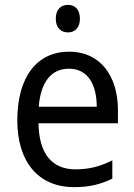

<svg xmlns="http://www.w3.org/2000/svg" viewBox="-20 -758 550 788"><path d="M259 -738C230 -738 209 -720 209 -681C209 -644 230 -625 259 -625C287 -625 308 -644 308 -681C308 -719 288 -738 259 -738ZM264 -546C132 -546 51 -443 51 -264C51 -94 137 10 284 10C347 10 392 -1 441 -25V-100C391 -75 347 -63 290 -63C193 -63 140 -127 138 -252H464V-306C464 -447 391 -546 264 -546ZM263 -476C342 -476 377 -409 377 -320H139C147 -421 190 -476 263 -476Z"/></svg>

Font: Noto Sans Lao Looped SemiCondensed
Style: Regular
Weight: 400
Width: 4
Designer: Mark Frömberg, Ben Mitchell
Foundry: The Fontpad Ltd
Version: Version 1.003